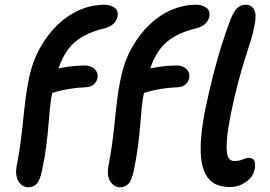

<svg xmlns="http://www.w3.org/2000/svg" viewBox="-20 -780 1142 812"><path d="M99 12Q74 12 58 -13.5Q42 -39 52 -86Q61 -133 66 -170Q71 -207 74.5 -239Q78 -271 81 -301.5Q84 -332 88.5 -366Q93 -400 101 -441Q116 -518 149 -577Q182 -636 225.5 -677Q269 -718 319.5 -739Q370 -760 422 -760Q445 -760 463.5 -748Q482 -736 477 -709Q473 -692 460.5 -680Q448 -668 428 -662Q369 -648 330 -625.5Q291 -603 267 -570Q243 -537 228.5 -493.5Q214 -450 202 -394Q195 -360 191.5 -325.5Q188 -291 185 -252Q182 -213 176 -165.5Q170 -118 158 -59Q149 -17 135 -2.5Q121 12 99 12ZM171 -381Q152 -381 139.5 -391.5Q127 -402 131 -419Q136 -441 153 -458.5Q170 -476 197 -484Q235 -493 269.5 -498Q304 -503 338 -503Q356 -503 369 -496Q382 -489 388.5 -477Q395 -465 392 -448Q388 -433 376 -422.5Q364 -412 343 -411Q301 -409 272.5 -404Q244 -399 225.5 -394Q207 -389 194 -385Q181 -381 171 -381ZM487 12Q462 12 446 -13.5Q430 -39 440 -86Q449 -133 454 -170Q459 -207 462.5 -239Q466 -271 469 -301.5Q472 -332 476.5 -366Q481 -400 489 -441Q504 -518 537 -577Q570 -636 613.5 -677Q657 -718 707.5 -739Q758 -760 810 -760Q833 -760 851.5 -748Q870 -736 865 -709Q861 -692 848.5 -680Q836 -668 816 -662Q757 -648 718 -625.5Q679 -603 655 -570Q631 -537 616.5 -493.5Q602 -450 590 -394Q583 -360 579.5 -325.5Q576 -291 573 -252Q570 -213 564 -165.5Q558 -118 546 -59Q537 -17 523 -2.5Q509 12 487 12ZM559 -381Q540 -381 527.5 -391.5Q515 -402 519 -419Q524 -441 541 -458.5Q558 -476 585 -484Q623 -493 657.5 -498Q692 -503 726 -503Q744 -503 757 -496Q770 -489 776.5 -477Q783 -465 780 -448Q776 -433 764 -422.5Q752 -412 731 -411Q689 -409 660.5 -404Q632 -399 613.5 -394Q595 -389 582 -385Q569 -381 559 -381ZM952 11Q929 11 906 4.5Q883 -2 865 -21Q847 -40 837 -76Q827 -112 829 -171Q831 -230 848 -317Q865 -398 881.5 -462.5Q898 -527 915.5 -583Q933 -639 953 -693Q967 -730 982.5 -745Q998 -760 1018 -760Q1044 -760 1055 -739Q1066 -718 1056 -671Q1051 -642 1040.5 -608.5Q1030 -575 1016.5 -532.5Q1003 -490 987.5 -432.5Q972 -375 956 -297Q944 -236 940.5 -197.5Q937 -159 939.5 -137.5Q942 -116 950.5 -107.5Q959 -99 969 -99Q986 -99 996 -102Q1006 -105 1014 -108.5Q1022 -112 1031 -112Q1052 -112 1056.5 -98.5Q1061 -85 1057 -65Q1053 -42 1037.5 -25.5Q1022 -9 1000 1Q978 11 952 11Z"/></svg>

Font: Shantell Sans Medium
Style: Italic
Weight: 500
Italic angle: -11°
Designer: Stephen Nixon, Anya Danilova, Shantell Martin
Foundry: Arrow Type
Version: Version 1.011;[c5ecc13dd]